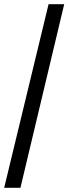

<svg xmlns="http://www.w3.org/2000/svg" viewBox="-20 -780 328 921"><path d="M0 121 213 -760H288L78 121Z"/></svg>

Font: Noto Serif ExtraBold
Style: Regular
Weight: 800
Designer: Monotype Design Team
Foundry: Monotype Imaging Inc.
Version: Version 2.014